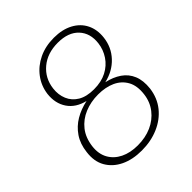

<svg xmlns="http://www.w3.org/2000/svg" viewBox="-199 -841 976 976"><g transform="rotate(-45 289.0 -353.0)"><path d="M258 8Q192 8 143.5 -15.5Q95 -39 70.5 -82Q46 -125 54 -185Q60 -238 85.5 -275.5Q111 -313 150 -336Q189 -359 237 -369Q175 -384 145 -428.5Q115 -473 122 -535Q129 -587 159.5 -627.5Q190 -668 238 -691Q286 -714 347 -714Q407 -714 450 -691Q493 -668 513 -627.5Q533 -587 527 -535Q520 -473 478.5 -428.5Q437 -384 372 -369Q418 -359 451.5 -336Q485 -313 500.5 -275.5Q516 -238 510 -185Q502 -125 467.5 -82Q433 -39 378.5 -15.5Q324 8 258 8ZM262 -25Q317 -25 361 -44.5Q405 -64 433.5 -100.5Q462 -137 468 -186Q475 -242 454.5 -278.5Q434 -315 394.5 -333Q355 -351 302 -351Q249 -351 204.5 -332.5Q160 -314 131 -277.5Q102 -241 95 -186Q89 -136 109 -100Q129 -64 168.5 -44.5Q208 -25 262 -25ZM306 -384Q359 -384 397.5 -404Q436 -424 459 -458.5Q482 -493 487 -534Q495 -600 456.5 -641Q418 -682 343 -682Q268 -682 219 -641Q170 -600 162 -534Q157 -493 171.5 -458.5Q186 -424 219.5 -404Q253 -384 306 -384Z"/></g></svg>

Font: Aleo ExtraLight
Style: Italic
Weight: 250
Italic angle: -7°
Designer: Alessio Laiso
Foundry: Alessio Laiso
Version: Version 2.001;gftools[0.9.29]